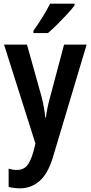

<svg xmlns="http://www.w3.org/2000/svg" viewBox="-20 -786 494 1046"><path d="M2 -543H127L207 -257Q221 -201 227 -145H230Q236 -197 253 -257L329 -543H452L267 75Q240 162 194.5 201Q149 240 90 240Q72 240 56.5 238Q41 236 27 232V133Q37 136 48.5 138Q60 140 72 140Q107 140 127 116.5Q147 93 162 40L173 -4ZM386 -756Q372 -737 346.5 -709.5Q321 -682 292.5 -653.5Q264 -625 241 -606H162V-618Q188 -655 212 -693.5Q236 -732 253 -766H386Z"/></svg>

Font: Noto Sans Gujarati Condensed SemiBold
Style: Regular
Weight: 600
Width: 3
Designer: Jelle Bosma - Monotype Design Team, Universal Thirst
Foundry: Monotype Imaging Inc.
Version: Version 2.106; ttfautohint (v1.8.4.7-5d5b)